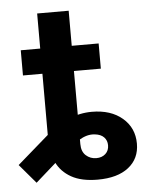

<svg xmlns="http://www.w3.org/2000/svg" viewBox="-89 -702 583 753"><g transform="rotate(-5 202.5 -326.0)"><path d="M265.6 9.3Q201.7 9.3 161.9 -13.2Q122.1 -35.6 103.8 -74.2Q85.4 -112.8 85.4 -160.6V-304.7H209.5V-135.7Q209.5 -106 226.6 -90.6Q243.7 -75.2 267.6 -75.2Q289.6 -75.2 303.5 -87.9Q317.4 -100.6 317.4 -121.6Q317.4 -140.6 305.2 -153.3Q293 -166 269.5 -168.5Q253.9 -170.4 238.3 -166.3Q222.7 -162.1 205.6 -151.9Q188.5 -141.6 167 -124.5L25.4 0.5L-38.6 -74.7L92.3 -188.5Q127.4 -219.7 172.9 -238.8Q218.3 -257.8 265.1 -257.8Q339.8 -257.8 385.3 -219Q430.7 -180.2 430.7 -118.2Q430.7 -59.1 387.2 -24.9Q343.8 9.3 265.6 9.3ZM85.4 -194.8V-660.6H209.5V-194.8ZM8.8 -423.3V-522.5H315.4V-423.3Z"/></g></svg>

Font: Inter 28pt SemiBold
Style: Regular
Weight: 600
Designer: Rasmus Andersson
Foundry: rsms
Version: Version 4.001;git-66647c0bb